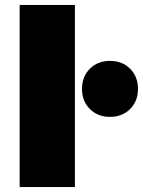

<svg xmlns="http://www.w3.org/2000/svg" viewBox="-20 -762 582 782"><path d="M60 -742H285V0H60ZM542 -400Q542 -350 510 -318Q478 -286 428 -286Q378 -286 346 -318Q314 -350 314 -400Q314 -450 346 -482Q378 -514 428 -514Q478 -514 510 -482Q542 -450 542 -400Z"/></svg>

Font: Gontserrat Black
Style: Regular
Weight: 900
Designer: Julieta Ulanovsky
Foundry: Julieta Ulanovsky
Version: Version 6.001